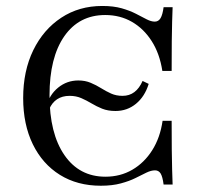

<svg xmlns="http://www.w3.org/2000/svg" viewBox="-20 -602 664 634"><path d="M312.9 11.3Q235.5 11.3 177.8 -24.6Q120.2 -60.5 88.3 -125.8Q56.5 -191.1 56.5 -278.2Q56.5 -367.7 89.9 -436.3Q123.4 -504.8 182.3 -543.5Q241.1 -582.3 317.7 -582.3Q354.8 -582.3 381.9 -574.6Q408.9 -566.9 429 -556.5Q449.2 -546 464.1 -538.3Q479 -530.6 491.1 -530.6Q503.2 -530.6 510.1 -541.9Q516.9 -553.2 520.2 -578.2H550Q549.2 -557.3 548.4 -530.6Q547.6 -504 547.2 -465.3Q546.8 -426.6 546.8 -367.7H516.1Q507.3 -425 481 -466.1Q454.8 -507.3 415.7 -529.8Q376.6 -552.4 327.4 -552.4Q241.1 -552.4 192.3 -482.3Q143.5 -412.1 143.5 -287.1Q143.5 -161.3 192.7 -89.9Q241.9 -18.5 328.2 -18.5Q377.4 -18.5 416.9 -41.5Q456.5 -64.5 482.7 -106Q508.9 -147.6 516.9 -203.2H546.8Q546.8 -146.8 547.2 -108.1Q547.6 -69.4 548.4 -41.9Q549.2 -14.5 550 7.3H520.2Q516.9 -18.5 510.5 -29Q504 -39.5 491.9 -39.5Q479 -39.5 463.3 -31.9Q447.6 -24.2 427.4 -14.1Q407.3 -4 379 3.6Q350.8 11.3 312.9 11.3ZM361.3 -235.5Q336.3 -235.5 317.3 -243.1Q298.4 -250.8 282.3 -260.5Q266.1 -270.2 248.8 -277.8Q231.5 -285.5 209.7 -285.5Q185.5 -285.5 168.5 -274.2Q151.6 -262.9 142.7 -241.9L133.1 -250Q142.7 -288.7 171.8 -312.5Q200.8 -336.3 238.7 -336.3Q261.3 -336.3 279.4 -328.6Q297.6 -321 313.7 -310.9Q329.8 -300.8 346.8 -293.1Q363.7 -285.5 384.7 -285.5Q407.3 -285.5 423.8 -298Q440.3 -310.5 450.8 -334.7L471 -325Q458.1 -283.1 429 -259.3Q400 -235.5 361.3 -235.5Z"/></svg>

Font: Playfair
Style: Regular
Weight: 400
Designer: Claus Eggers Sørensen
Foundry: Claus Eggers Sørensen
Version: Version 2.001;gftools[0.9.30]